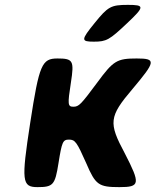

<svg xmlns="http://www.w3.org/2000/svg" viewBox="-20 -768 639 788"><path d="M334 -98C372 -9 385 0 470 0C555 0 557 -13 492 -139C425 -264 427 -289 524 -403C619 -516 622 -528 541 -528C460 -528 445 -519 379 -429C312 -339 304 -330 281 -330C258 -330 257 -339 271 -429C285 -519 280 -528 216 -528C152 -528 141 -504 104 -264C67 -24 70 0 134 0C198 0 206 -9 220 -98C234 -186 238 -195 263 -195C288 -195 295 -186 334 -98ZM368 -673C312 -604 312 -597 365 -597C417 -597 429 -604 502 -673C574 -741 574 -748 505 -748C435 -748 423 -741 368 -673Z"/></svg>

Font: Asimov Print
Style: AIt
Weight: 500
Designer: Google
Version: Version 2.000980: 2014